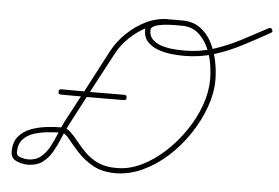

<svg xmlns="http://www.w3.org/2000/svg" viewBox="-45 -619 1000 689"><g transform="rotate(5 455.5 -275.0)"><path d="M174 -274Q288 -273 401 -274Q410 -274 410 -265Q411 -255 401 -255Q288 -254 174 -255Q164 -255 165 -265Q165 -274 174 -274ZM544 -548Q544 -539 534 -539Q497 -539 462 -521.5Q427 -504 398.5 -476.5Q370 -449 354 -418Q318 -351 283 -284.5Q248 -218 213 -151Q201 -128 190 -101Q179 -74 165 -49.5Q151 -25 130 -9.5Q109 6 77 6Q57 6 36.5 -3Q16 -12 16 -36Q16 -70 33 -90.5Q50 -111 76.5 -121Q103 -131 133 -134.5Q163 -138 190 -138Q205 -138 219 -125Q233 -112 248 -93Q263 -74 282.5 -54.5Q302 -35 329 -22.5Q356 -10 393 -10Q439 -9 484 -30.5Q529 -52 568.5 -88.5Q608 -125 638.5 -170Q669 -215 686 -263Q703 -311 703 -356Q703 -383 697.5 -414.5Q692 -446 678 -474.5Q664 -503 641.5 -521Q619 -539 585 -539Q578 -539 560 -539Q542 -539 522.5 -537Q503 -535 488.5 -529.5Q474 -524 474 -513Q474 -491 488 -478.5Q502 -466 522.5 -460Q543 -454 564.5 -452.5Q586 -451 602 -451Q657 -451 706.5 -467Q756 -483 803 -507.5Q850 -532 896 -557Q905 -562 909 -553Q914 -545 905 -541Q857 -514 809 -489Q761 -464 710 -448Q659 -432 602 -432Q582 -432 557 -434.5Q532 -437 508.5 -445.5Q485 -454 470 -470Q455 -486 455 -513Q455 -532 470.5 -541.5Q486 -551 508 -554.5Q530 -558 551 -558Q572 -558 585 -558Q623 -558 649.5 -539Q676 -520 692 -489Q708 -458 715 -422.5Q722 -387 722 -356Q722 -308 704 -257.5Q686 -207 654 -159Q622 -111 580 -73Q538 -35 490 -13Q442 9 393 9Q345 9 311.5 -10Q278 -29 255 -54.5Q232 -80 216.5 -99.5Q201 -119 190 -119Q168 -119 141.5 -116.5Q115 -114 90.5 -106.5Q66 -99 50.5 -82Q35 -65 35 -36Q35 -22 50.5 -17.5Q66 -13 77 -13Q104 -13 122.5 -28Q141 -43 153.5 -66.5Q166 -90 176 -115Q186 -140 196 -160Q232 -227 267 -293.5Q302 -360 337 -427Q355 -461 386 -491Q417 -521 455 -539.5Q493 -558 534 -558Q544 -558 544 -548Z"/></g></svg>

Font: FRB American Cursive Guidelines Extralight
Style: Italic
Weight: 200
Italic angle: -25°
Version: Version 2.0;Modular Font Editor K font №1